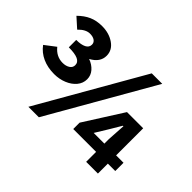

<svg xmlns="http://www.w3.org/2000/svg" viewBox="-145 -999 1283 1283"><g transform="rotate(45 496.5 -357.5)"><path d="M5 -349 81 -407Q122 -356 182 -356Q212 -356 232.5 -369Q253 -382 253 -405Q253 -433 224.5 -446Q196 -459 138 -459V-529Q184 -529 209.5 -542Q235 -555 235 -581Q235 -601 218.5 -612.5Q202 -624 174 -624Q134 -624 94 -582L25 -644Q62 -681 102.5 -699Q143 -717 195 -717Q262 -717 309.5 -684Q357 -651 357 -598Q357 -536 289 -500Q328 -486 352 -458.5Q376 -431 376 -395Q376 -357 351 -327Q326 -297 284.5 -280Q243 -263 195 -263Q133 -263 84.5 -285Q36 -307 5 -349ZM653 -728H752L327 13H228ZM761 -94H545V-154L719 -428H872V-172H942V-94H872V0H761ZM761 -172V-215L769 -344H764L714 -260L660 -172Z"/></g></svg>

Font: Nebula Sans Bold
Style: Regular
Weight: 700
Designer: Paul D. Hunt for Adobe (as Source Sans)
Foundry: Nebula Entertainment & Broadcasting LLC
Version: Version 1.010